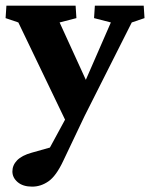

<svg xmlns="http://www.w3.org/2000/svg" viewBox="-26 -449 540 691"><path d="M218.8 3.9 40 -368.2 -5.9 -383.8 -2.9 -428.7H246.1L249 -383.8L188.5 -368.2L297.9 -128.9ZM491.2 -428.7 494.1 -383.8 448.2 -368.2 278.3 -31.2 201.2 130.9Q175.8 184.6 148.4 203.6Q121.1 222.7 89.8 222.7Q56.6 222.7 37.6 206.5Q18.6 190.4 18.6 168Q18.6 145.5 35.6 127.9Q52.7 110.4 87.9 100.6L202.1 68.4L136.7 113.3L255.9 -106.4L268.6 -128.9L373 -368.2L312.5 -383.8L315.4 -428.7Z"/></svg>

Font: Crimson Pro
Style: Bold
Weight: 700
Designer: Jacques Le Bailly
Foundry: Baron von Fonthausen
Version: Version 1.003